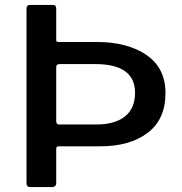

<svg xmlns="http://www.w3.org/2000/svg" viewBox="-20 -762 743 782"><path d="M388 -166H219Q209 -166 209 -156V-17Q209 0 191 0H104Q88 0 88 -15V-727Q88 -742 102 -742H196Q209 -742 209 -727V-599Q209 -591 217 -591H374Q499 -591 576.5 -538Q654 -485 654 -383Q654 -276 581.5 -221Q509 -166 388 -166ZM368 -501H224Q216 -501 212.5 -498Q209 -495 209 -488V-270Q209 -255 220 -255H374Q447 -255 488.5 -287.5Q530 -320 530 -384Q530 -501 368 -501Z"/></svg>

Font: Libre Franklin Medium
Style: Regular
Weight: 500
Designer: Pablo Impallari, Rodrigo Fuenzalida
Foundry: Impallari Type
Version: Version 1.002; ttfautohint (v1.5)